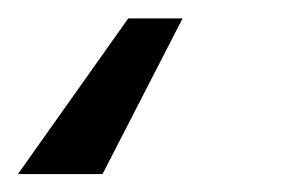

<svg xmlns="http://www.w3.org/2000/svg" viewBox="-40 12 329 212"><path d="M161.6 32.3H101.6L-20.2 204.2H73.2Z"/></svg>

Font: Margiela Sans Text
Style: Italic
Weight: 400
Italic angle: -9.39999°
Designer: Stefan Endress, Andreas Faust
Version: Version 1.100;FEAKit 1.0